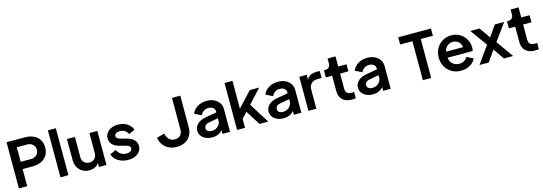

<svg xmlns="http://www.w3.org/2000/svg" viewBox="21 -1868 8457 2991"><g transform="rotate(-15 4249.5 -372.5)"><path d="M77 0V-745H373Q451 -745 511 -717.5Q571 -690 604.5 -637.5Q638 -585 638 -510Q638 -436 604 -383.5Q570 -331 510 -303.5Q450 -276 373 -276H211V0ZM211 -393H374Q432 -393 467.5 -425Q503 -457 503 -510Q503 -563 467.5 -595.5Q432 -628 374 -628H211Z M747 0V-757H875V0Z M1211 12Q1149 12 1101 -17Q1053 -46 1026 -96Q999 -146 999 -210V-549H1127V-224Q1127 -170 1159.5 -137.5Q1192 -105 1244 -105Q1295 -105 1328 -137.5Q1361 -170 1361 -224V-549H1489V0H1368V-64Q1345 -27 1303.5 -7.5Q1262 12 1211 12Z M1838 12Q1753 12 1685 -27.5Q1617 -67 1589 -143L1688 -189Q1710 -141 1749 -116Q1788 -91 1838 -91Q1878 -91 1903.5 -107.5Q1929 -124 1929 -151Q1929 -179 1904.5 -192Q1880 -205 1856 -212L1760 -237Q1686 -256 1649.5 -297Q1613 -338 1613 -394Q1613 -443 1639.5 -480.5Q1666 -518 1713 -539.5Q1760 -561 1822 -561Q1905 -561 1966.5 -523Q2028 -485 2054 -419L1955 -373Q1940 -411 1904.5 -433Q1869 -455 1822 -455Q1784 -455 1761.5 -439.5Q1739 -424 1739 -399Q1739 -372 1761.5 -359Q1784 -346 1805 -340L1906 -313Q1979 -294 2017 -252.5Q2055 -211 2055 -155Q2055 -105 2027 -67.5Q1999 -30 1950.5 -9Q1902 12 1838 12Z M2623 12Q2514 12 2445 -47Q2376 -106 2358 -205L2483 -239Q2497 -177 2532 -143Q2567 -109 2623 -109Q2679 -109 2712 -142.5Q2745 -176 2745 -234V-745H2879V-234Q2879 -160 2847 -104.5Q2815 -49 2757.5 -18.5Q2700 12 2623 12Z M3196 12Q3135 12 3089 -9.5Q3043 -31 3018 -67.5Q2993 -104 2993 -150Q2993 -211 3041.5 -257Q3090 -303 3186 -319L3354 -348V-366Q3354 -402 3325 -424.5Q3296 -447 3251 -447Q3207 -447 3173.5 -424Q3140 -401 3125 -363L3014 -417Q3038 -481 3103 -521Q3168 -561 3252 -561Q3319 -561 3371 -536.5Q3423 -512 3452.5 -468Q3482 -424 3482 -366V0H3361V-60Q3300 12 3196 12ZM3126 -155Q3126 -121 3150 -104Q3174 -87 3212 -87Q3252 -87 3284 -104.5Q3316 -122 3335 -152Q3354 -182 3354 -219V-254L3204 -226Q3160 -218 3143 -197Q3126 -176 3126 -155Z M3596 0V-757H3724V-310L3948 -549H4099L3894 -326L4099 0H3958L3810 -234L3724 -145V0Z M4346 12Q4285 12 4239 -9.5Q4193 -31 4168 -67.5Q4143 -104 4143 -150Q4143 -211 4191.5 -257Q4240 -303 4336 -319L4504 -348V-366Q4504 -402 4475 -424.5Q4446 -447 4401 -447Q4357 -447 4323.5 -424Q4290 -401 4275 -363L4164 -417Q4188 -481 4253 -521Q4318 -561 4402 -561Q4469 -561 4521 -536.5Q4573 -512 4602.5 -468Q4632 -424 4632 -366V0H4511V-60Q4450 12 4346 12ZM4276 -155Q4276 -121 4300 -104Q4324 -87 4362 -87Q4402 -87 4434 -104.5Q4466 -122 4485 -152Q4504 -182 4504 -219V-254L4354 -226Q4310 -218 4293 -197Q4276 -176 4276 -155Z M4746 0V-549H4866V-470Q4889 -517 4929.5 -536Q4970 -555 5023 -555H5077V-441H5008Q4948 -441 4911 -406Q4874 -371 4874 -307V0Z M5445 6Q5350 6 5297.5 -44.5Q5245 -95 5245 -186V-433H5143V-547H5160Q5200 -547 5222.5 -568.5Q5245 -590 5245 -630V-710H5373V-547H5507V-433H5373V-186Q5373 -164 5380.5 -143.5Q5388 -123 5409.5 -110.5Q5431 -98 5473 -98Q5479 -98 5490 -98.5Q5501 -99 5510 -101V1Q5480 6 5445 6Z M5787 12Q5726 12 5680 -9.5Q5634 -31 5609 -67.5Q5584 -104 5584 -150Q5584 -211 5632.5 -257Q5681 -303 5777 -319L5945 -348V-366Q5945 -402 5916 -424.5Q5887 -447 5842 -447Q5798 -447 5764.5 -424Q5731 -401 5716 -363L5605 -417Q5629 -481 5694 -521Q5759 -561 5843 -561Q5910 -561 5962 -536.5Q6014 -512 6043.5 -468Q6073 -424 6073 -366V0H5952V-60Q5891 12 5787 12ZM5717 -155Q5717 -121 5741 -104Q5765 -87 5803 -87Q5843 -87 5875 -104.5Q5907 -122 5926 -152Q5945 -182 5945 -219V-254L5795 -226Q5751 -218 5734 -197Q5717 -176 5717 -155Z M6592 0V-628H6394V-745H6922V-628H6726V0Z M7206 12Q7121 12 7057 -26.5Q6993 -65 6957 -130Q6921 -195 6921 -275Q6921 -357 6957.5 -421.5Q6994 -486 7056.5 -523.5Q7119 -561 7197 -561Q7275 -561 7335.5 -524.5Q7396 -488 7431 -427Q7466 -366 7466 -293Q7466 -279 7464.5 -264Q7463 -249 7459 -238H7054Q7060 -175 7102.5 -137.5Q7145 -100 7207 -100Q7254 -100 7288 -120.5Q7322 -141 7340 -174L7444 -123Q7419 -64 7355 -26Q7291 12 7206 12ZM7197 -456Q7144 -456 7106 -424.5Q7068 -393 7057 -335H7329Q7325 -388 7287 -422Q7249 -456 7197 -456Z M7505 0 7701 -275 7504 -549H7653L7777 -373L7900 -549H8050L7852 -275L8048 0H7899L7777 -176L7655 0Z M8397 6Q8302 6 8249.5 -44.5Q8197 -95 8197 -186V-433H8095V-547H8112Q8152 -547 8174.5 -568.5Q8197 -590 8197 -630V-710H8325V-547H8459V-433H8325V-186Q8325 -164 8332.5 -143.5Q8340 -123 8361.5 -110.5Q8383 -98 8425 -98Q8431 -98 8442 -98.5Q8453 -99 8462 -101V1Q8432 6 8397 6Z"/></g></svg>

Font: Plus Jakarta Text
Style: Bold
Weight: 700
Designer: Gumpita Rahayu
Foundry: Tokotype Studio
Version: Version 1.000